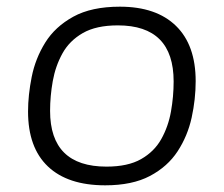

<svg xmlns="http://www.w3.org/2000/svg" viewBox="-20 -549 670 575"><path d="M295 6Q183 6 123.5 -50.5Q64 -107 64 -215Q64 -264 75 -319Q86 -374 115.5 -421.5Q145 -469 199.5 -499Q254 -529 339 -529Q448 -529 507 -471.5Q566 -414 566 -306Q566 -252 554 -197Q542 -142 512 -96Q482 -50 429 -22Q376 6 295 6ZM299 -50Q363 -50 402.5 -72.5Q442 -95 463 -132.5Q484 -170 492 -215Q500 -260 500 -305Q500 -473 333 -473Q268 -473 228 -450Q188 -427 167 -389Q146 -351 138 -306Q130 -261 130 -217Q130 -50 299 -50Z"/></svg>

Font: Asap Semi Expanded Semi Expanded Light
Style: Italic
Weight: 300
Width: 6
Italic angle: -6°
Designer: Pablo Cosgaya
Foundry: Omnibus-Type
Version: Version 3.001; ttfautohint (v1.8.4.7-5d5b)